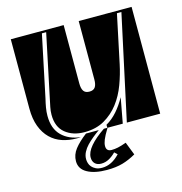

<svg xmlns="http://www.w3.org/2000/svg" viewBox="-106 -622 866 912"><g transform="rotate(-15 326.5 -166.0)"><path d="M569 -514H547L497 -277Q487 -229 469 -180.5Q451 -132 422 -94Q393 -56 351.5 -32Q310 -8 253 -8Q196 -8 159 -38Q122 -68 122 -128Q122 -147 126 -166Q130 -185 134 -204L199 -514H178L114 -209Q109 -189 105.5 -168.5Q102 -148 102 -128Q102 -65 137 -30.5Q172 4 229 10Q224 11 219 11Q214 11 209 11Q171 11 138 0Q105 -11 80.5 -35Q56 -59 42 -96Q28 -133 28 -184V-525H288V-238Q288 -213 296.5 -200.5Q305 -188 325 -188Q345 -188 353.5 -200.5Q362 -213 362 -238V-525H622V0H458ZM362 0V-15Q392 -32 416.5 -60Q441 -88 461 -124L438 0ZM453 155Q420 174 387 183.5Q354 193 309 193Q249 193 213 173Q177 153 177 115Q177 83 198 56Q219 29 257 0H320Q303 12 286.5 25.5Q270 39 256.5 53Q243 67 234.5 83.5Q226 100 226 118Q226 127 229 137.5Q232 148 239.5 156.5Q247 165 259 171Q271 177 290 177Q337 177 377 134L363 121Q349 136 330.5 146.5Q312 157 291 157Q271 157 260 146Q249 135 249 116Q249 90 274 60.5Q299 31 345 0H363Q343 33 336 50.5Q329 68 329 81Q329 107 355 107Q370 107 386.5 103.5Q403 100 428 91Z"/></g></svg>

Font: J.M. Nexus Grotesque
Style: Regular
Weight: 900
Designer: deFharo
Foundry: deFharo
Version: Version 3.003